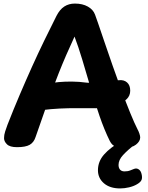

<svg xmlns="http://www.w3.org/2000/svg" viewBox="-20 -809 827 1075"><path d="M179.3 -42.1Q169.7 -11.9 146.5 1.6Q123.3 15 75.2 15Q35.2 15 18.9 -1.2Q2.6 -17.3 2.6 -35.3Q2.6 -53.6 8.8 -72.7Q15.1 -91.9 22.1 -110.9Q56.1 -197.9 90.7 -278.9Q125.3 -360 159.4 -435.7Q193.6 -511.4 228 -582.2Q262.4 -653 295.9 -719.4Q314.3 -755.8 339.8 -772.4Q365.3 -789 399.3 -789Q442 -789 471.8 -772.2Q501.7 -755.4 512.1 -727.2Q515.6 -719.1 529.4 -678.3Q543.3 -637.6 564.2 -576.1Q585.1 -514.7 609.7 -444Q634.3 -373.3 660.1 -303.4Q685.9 -233.6 709.4 -176Q733 -118.4 750 -85Q755.8 -75 760.4 -61.3Q765 -47.7 765 -39.7Q765 -17.7 741.4 0.7Q717.8 19 678.2 19Q651.1 19 629.4 12.6Q607.8 6.1 594.8 -19.6Q563.9 -81.9 537.2 -159.8Q510.4 -237.8 486.8 -319.3Q463.1 -400.8 440.7 -474.9Q418.3 -549.1 397.3 -604.1Q348.3 -499 308.9 -399.7Q269.6 -300.4 238.2 -210.4Q206.9 -120.4 179.3 -42.1ZM211.6 -192.1Q196.6 -191.1 181 -214.7Q165.4 -238.2 165.4 -267.3Q165.4 -291.2 179.5 -305.6Q193.6 -319.9 213.1 -328.4Q232.6 -336.9 249.8 -340.4Q274.9 -346.2 308.1 -349.3Q341.2 -352.4 381.6 -352.3Q421.9 -352.1 467.3 -346Q476.2 -345 500.5 -346.7Q524.8 -348.3 554.6 -350.9Q584.3 -353.4 609.6 -356.1Q634.8 -358.8 645.8 -360Q673.8 -363 691.4 -347.4Q709.1 -331.9 709.1 -301.2Q709.1 -272.6 688.9 -253.6Q668.7 -234.7 637.3 -223.4Q605.9 -212.2 573.4 -207.6Q540.9 -203 516.3 -203Q459.3 -203 410.8 -203.3Q362.3 -203.6 314.9 -201.3Q267.6 -199.1 211.6 -192.1ZM652.9 246Q595.4 246 561.9 217.2Q528.4 188.4 528.4 144Q528.4 95 562.7 56Q596.9 17 662.1 -20H746V-10Q693.3 32.4 668.5 59.6Q643.7 86.7 643.7 114.4Q643.7 130.9 652.1 140.7Q660.6 150.6 677.1 150.6Q696 150.6 709.2 145.1Q722.4 139.7 731.4 136.4Q745.6 131.4 757.1 139.6Q768.7 147.7 772.7 165.6Q777.7 185.6 772.5 198.3Q767.3 211 747 222.7Q728 233.9 702.6 239.9Q677.1 246 652.9 246Z"/></svg>

Font: Playpen Sans Thai
Style: Regular
Weight: 400
Designer: Sirin Gunkloy, Laura Meseguer, Veronika Burian, José Scaglione
Foundry: TypeTogether
Version: Version 2.000